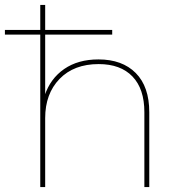

<svg xmlns="http://www.w3.org/2000/svg" viewBox="-46 -762 728 782"><path d="M-26 -640H411V-621H-26ZM355 -520Q452 -520 507 -464.5Q562 -409 562 -305V0H542V-305Q542 -400 493.5 -450.5Q445 -501 356 -501Q255 -501 196.5 -440.5Q138 -380 138 -281V0H118V-742H138V-370L136 -373Q159 -442 215.5 -481Q272 -520 355 -520Z"/></svg>

Font: Montserrat
Style: Regular
Weight: 400
Designer: Julieta Ulanovsky
Foundry: Julieta Ulanovsky
Version: Version 8.000